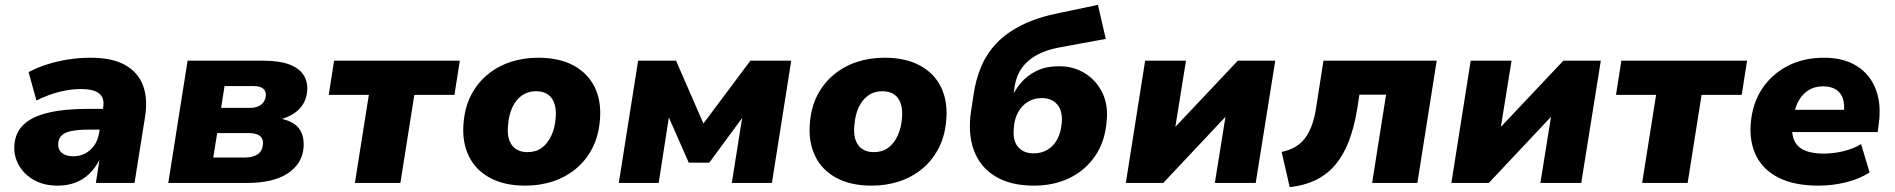

<svg xmlns="http://www.w3.org/2000/svg" viewBox="-20 -748 7747 785"><path d="M215 11Q160 11 119 -12Q78 -35 56.5 -73.5Q35 -112 39 -157Q43 -206 76.5 -238.5Q110 -271 176.5 -287Q243 -303 345 -303H418L405 -218H345Q303 -218 275.5 -213Q248 -208 234 -196Q220 -184 218 -162Q216 -138 232.5 -123.5Q249 -109 279 -109Q306 -109 328 -120.5Q350 -132 365 -153Q380 -174 385 -203L402 -309Q408 -348 385 -366Q362 -384 311 -384Q270 -384 224.5 -373Q179 -362 129 -337L97 -453Q132 -472 173.5 -485Q215 -498 259.5 -505Q304 -512 351 -512Q438 -512 491 -482.5Q544 -453 564.5 -399Q585 -345 573 -270L530 0H372L387 -97H388Q370 -61 344 -36.5Q318 -12 286 -0.5Q254 11 215 11Z M668 0 747 -500H1053Q1123 -500 1164 -484Q1205 -468 1222 -440Q1239 -412 1236 -376Q1234 -347 1219.5 -323Q1205 -299 1180 -283Q1155 -267 1122 -259V-264Q1178 -254 1201.5 -224Q1225 -194 1221 -144Q1216 -79 1157 -39.5Q1098 0 989 0ZM852 -104H981Q1015 -104 1034 -117.5Q1053 -131 1055 -157Q1057 -182 1041.5 -193Q1026 -204 996 -204H868ZM884 -307H1004Q1031 -307 1048 -320.5Q1065 -334 1067 -357Q1068 -377 1055 -386.5Q1042 -396 1018 -396H898Z M1431 0 1488 -360H1324L1346 -500H1860L1838 -360H1674L1617 0Z M2128 11Q2042 11 1983 -21Q1924 -53 1896.5 -110.5Q1869 -168 1875 -242Q1880 -309 1906 -359Q1932 -409 1974 -443.5Q2016 -478 2068.5 -495Q2121 -512 2180 -512Q2267 -512 2325.5 -480Q2384 -448 2411.5 -391.5Q2439 -335 2433 -260Q2428 -193 2402 -142.5Q2376 -92 2334 -57.5Q2292 -23 2239.5 -6Q2187 11 2128 11ZM2137 -126Q2171 -126 2195 -143.5Q2219 -161 2234 -193Q2249 -225 2252 -267Q2256 -318 2235.5 -346.5Q2215 -375 2171 -375Q2138 -375 2113.5 -357.5Q2089 -340 2074.5 -308.5Q2060 -277 2057 -234Q2052 -183 2073 -154.5Q2094 -126 2137 -126Z M2510 0 2589 -500H2744L2856 -243L3048 -500H3215L3136 0H2972L3017 -283H3027L2880 -83H2796L2708 -283H2717L2673 0Z M3544 11Q3458 11 3399 -21Q3340 -53 3312.5 -110.5Q3285 -168 3291 -242Q3296 -309 3322 -359Q3348 -409 3390 -443.5Q3432 -478 3484.5 -495Q3537 -512 3596 -512Q3683 -512 3741.5 -480Q3800 -448 3827.5 -391.5Q3855 -335 3849 -260Q3844 -193 3818 -142.5Q3792 -92 3750 -57.5Q3708 -23 3655.5 -6Q3603 11 3544 11ZM3553 -126Q3587 -126 3611 -143.5Q3635 -161 3650 -193Q3665 -225 3668 -267Q3672 -318 3651.5 -346.5Q3631 -375 3587 -375Q3554 -375 3529.5 -357.5Q3505 -340 3490.5 -308.5Q3476 -277 3473 -234Q3468 -183 3489 -154.5Q3510 -126 3553 -126Z M4208 11Q4111 11 4048.5 -27.5Q3986 -66 3961 -135.5Q3936 -205 3951 -299L3961 -364Q3970 -425 3992.5 -477.5Q4015 -530 4055 -572Q4095 -614 4158 -645.5Q4221 -677 4311 -695L4469 -728L4501 -589L4306 -553Q4255 -543 4218 -522.5Q4181 -502 4158.5 -471Q4136 -440 4129 -398L4122 -349H4116Q4129 -379 4153.5 -408.5Q4178 -438 4216.5 -457.5Q4255 -477 4309 -477Q4366 -478 4413 -450Q4460 -422 4485.5 -372Q4511 -322 4505 -257Q4499 -171 4458 -111Q4417 -51 4352.5 -20Q4288 11 4208 11ZM4206 -121Q4238 -121 4263 -136Q4288 -151 4303 -179Q4318 -207 4321 -246Q4325 -295 4302.5 -321Q4280 -347 4239 -347Q4208 -347 4183 -332Q4158 -317 4142.5 -289Q4127 -261 4125 -223Q4120 -173 4142.5 -147Q4165 -121 4206 -121Z M4583 0 4662 -500H4829L4783 -214H4771L5041 -500H5194L5114 0H4947L4993 -287H5006L4736 0Z M5253 17 5220 -127Q5251 -133 5275 -147Q5299 -161 5316 -183.5Q5333 -206 5344.5 -238.5Q5356 -271 5362 -314L5391 -500H5854L5775 0H5590L5647 -361H5538L5529 -303Q5517 -229 5495.5 -172.5Q5474 -116 5441.5 -76.5Q5409 -37 5362.5 -13.5Q5316 10 5253 17Z M5914 0 5993 -500H6160L6114 -214H6102L6372 -500H6525L6445 0H6278L6324 -287H6337L6067 0Z M6694 0 6751 -360H6587L6609 -500H7123L7101 -360H6937L6880 0Z M7415 11Q7318 11 7254 -20.5Q7190 -52 7161 -109.5Q7132 -167 7138 -242Q7144 -323 7183.5 -383.5Q7223 -444 7288 -478Q7353 -512 7438 -512Q7517 -512 7571 -478.5Q7625 -445 7649 -383.5Q7673 -322 7661 -239L7657 -208H7283L7297 -299H7531L7518 -285Q7523 -320 7515 -344.5Q7507 -369 7486.5 -382Q7466 -395 7433 -395Q7401 -395 7376.5 -380.5Q7352 -366 7336.5 -340.5Q7321 -315 7315 -281L7310 -250Q7303 -206 7314.5 -177Q7326 -148 7356.5 -134Q7387 -120 7436 -120Q7476 -120 7517.5 -130Q7559 -140 7589 -159L7624 -43Q7582 -16 7527 -2.5Q7472 11 7415 11Z"/></svg>

Font: Nunito Sans 9pt Black
Style: Italic
Weight: 900
Italic angle: -9°
Version: Version 3.101;gftools[0.9.27]